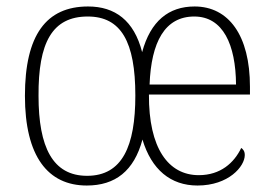

<svg xmlns="http://www.w3.org/2000/svg" viewBox="-20 -563 841 593"><path d="M248 10C336 10 394 -35 420 -132C448 -39 507 10 590 10C686 10 736 -49 736 -84C736 -96 731 -102 725 -106C703 -60 661 -22 594 -22C500 -22 439 -105 440 -271H752V-295C752 -454 686 -543 581 -543C501 -543 445 -498 419 -402C394 -500 335 -543 252 -543C123 -543 57 -455 57 -267C57 -80 128 10 248 10ZM709 -302H442C447 -433 489 -512 580 -512C669 -512 708 -425 709 -302ZM249 -20C143 -20 99 -108 99 -267C98 -431 141 -512 251 -512C354 -512 398 -434 398 -268C398 -112 358 -20 249 -20Z"/></svg>

Font: Noto Serif Sinhala SemiCondensed ExtraLight
Style: Regular
Weight: 200
Width: 4
Designer: Jelle Bosma - Monotype Design Team
Foundry: Monotype Imaging Inc.
Version: Version 2.007